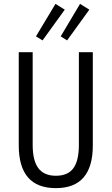

<svg xmlns="http://www.w3.org/2000/svg" viewBox="-20 -963 577 993"><path d="M269 10Q77 10 77 -211V-693H149V-214Q149 -132 178.5 -93Q208 -54 269 -54Q331 -54 359.5 -93Q388 -132 388 -214V-693H460V-211Q460 10 269 10ZM327 -754 294 -775 394 -943 442 -913ZM200 -754 166 -775 267 -943 315 -913Z"/></svg>

Font: Ubuntu Sans Condensed
Style: Regular
Weight: 400
Width: 3
Designer: Dalton Maag Ltd
Foundry: Dalton Maag Ltd
Version: Version 1.006; ttfautohint (v1.8.4.7-5d5b)